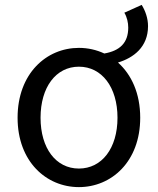

<svg xmlns="http://www.w3.org/2000/svg" viewBox="-20 -753 646 786"><path d="M303 -63C209 -63 146 -146 146 -271C146 -396 209 -480 303 -480C397 -480 461 -396 461 -271C461 -146 397 -63 303 -63ZM303 13C436 13 554 -91 554 -271C554 -371 518 -448 463 -497C526 -516 586 -560 586 -646C586 -678 575 -709 560 -733L489 -701C500 -683 505 -660 505 -640C505 -577 470 -545 407 -534C375 -549 340 -557 303 -557C170 -557 52 -452 52 -271C52 -91 170 13 303 13Z"/></svg>

Font: Noto Sans Mono CJK HK
Style: Regular
Weight: 400
Designer: Ryoko NISHIZUKA 西塚涼子 (kana, bopomofo & ideographs); Paul D. Hunt (Latin, Greek & Cyrillic); Sandoll Communications 산돌커뮤니
Foundry: Adobe
Version: Version 2.004;hotconv 1.0.118;makeotfexe 2.5.65603